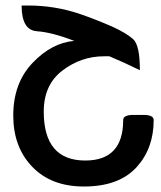

<svg xmlns="http://www.w3.org/2000/svg" viewBox="-20 -677 594 707"><path d="M289.1 9.8Q168.5 9.8 98.6 -63Q28.8 -135.7 28.8 -251.5Q28.8 -370.6 99.6 -445.1Q170.4 -519.5 253.4 -526.4Q171.9 -558.1 115.7 -562Q59.6 -565.9 59.6 -656.7H83.5Q183.6 -656.7 275.9 -625Q332.5 -605.5 393.1 -579.1Q445.3 -555.2 470.2 -533Q495.1 -510.7 495.1 -418.5Q436.5 -447.3 382.8 -469.7H362.3Q279.3 -469.7 210.2 -417.5Q141.1 -365.2 141.1 -266.1Q141.1 -85.9 293.9 -85.9Q433.6 -85.9 433.6 -234.9Q433.6 -253.9 471.2 -253.9H508.3Q545.9 -253.9 545.9 -234.9Q545.9 -131.8 484.4 -63Q419.4 9.8 289.1 9.8Z"/></svg>

Font: Bainsley
Style: Bold
Weight: 700
Designer: Paul James MIller
Foundry: High-Logic / Made with FontCreator
Version: Version 1.411;March 28, 2021;FontCreator 13.0.0.2683 64-bit